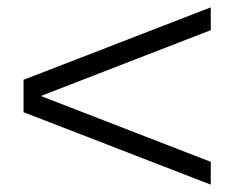

<svg xmlns="http://www.w3.org/2000/svg" viewBox="-20 -515 655 522"><path d="M553 -13 44 -210V-298L553 -495V-433L91 -254L553 -75Z"/></svg>

Font: Chivo Medium Thin
Style: Regular
Weight: 250
Version: Version 2.002